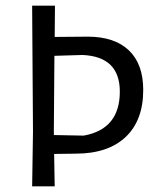

<svg xmlns="http://www.w3.org/2000/svg" viewBox="-20 -661 565 681"><path d="M437 -482.5C403 -514.8 354.3 -531 291 -531L174 -530L175 -641H94L97 -193L94 0H174L172 -115L248 -116C324.7 -116 383.8 -135.7 425.5 -175C467.2 -214.3 488 -270 488 -342C488 -403.3 471 -450.2 437 -482.5ZM405 -336C405 -247.3 362.3 -195.3 277 -180L171 -182V-200L173 -463L273 -466C361 -462 405 -418.7 405 -336Z"/></svg>

Font: Alegreya Sans SC
Style: Regular
Weight: 400
Designer: Juan Pablo del Peral
Foundry: Huerta Tipografica
Version: Version 1.000;PS 001.000;hotconv 1.0.70;makeotf.lib2.5.58329